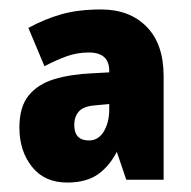

<svg xmlns="http://www.w3.org/2000/svg" viewBox="-20 -742 403 406"><path d="M194 -722Q254 -722 290 -685.5Q326 -649 326 -581V-362H247L227 -421Q211 -390 186.5 -373Q162 -356 122 -356Q74 -356 47.5 -389.5Q21 -423 21 -472Q21 -516 40.5 -540Q60 -564 94.5 -574.5Q129 -585 175 -587L211 -589V-592Q211 -631 168 -631Q143 -631 121 -623Q99 -615 74 -602L40 -683Q75 -702 110.5 -712Q146 -722 194 -722ZM179 -519Q156 -517 146.5 -506Q137 -495 137 -478Q137 -445 168 -445Q188 -445 199.5 -464Q211 -483 211 -511V-522Z"/></svg>

Font: Noto Sans Myanmar Condensed Black
Style: Regular
Weight: 900
Width: 3
Designer: Monotype Design Team
Foundry: Monotype Imaging Inc.
Version: Version 2.107; ttfautohint (v1.8.4.7-5d5b)